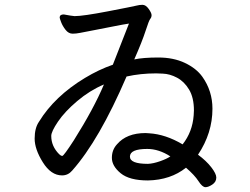

<svg xmlns="http://www.w3.org/2000/svg" viewBox="-20 -742 1040 798"><path d="M595 -61Q617 -62 645.5 -72Q674 -82 688 -92Q640 -123 592 -123Q520 -123 520 -91Q520 -61 595 -61ZM287 -159Q370 -291 412 -391Q353 -366 301 -322Q249 -278 221 -236.5Q193 -195 193 -177Q193 -134 226 -101Q233 -94 239 -94Q245 -94 287 -159ZM834 36Q821 36 805 11Q789 -14 753 -45Q689 6 595 8Q518 8 481.5 -22Q445 -52 445 -86Q445 -119 466 -142Q506 -189 585 -189L600 -188Q668 -184 739 -142Q780 -194 785 -263L786 -283Q786 -336 766 -369.5Q746 -403 716 -419Q686 -435 656 -436L629 -437Q564 -437 506 -424Q392 -159 280 -33Q263 -13 238 -13Q192 -13 158 -67.5Q124 -122 124 -166Q124 -210 142 -236Q207 -342 333 -418Q391 -453 449 -473L516 -644Q495 -641 452.5 -632.5Q410 -624 370.5 -616.5Q331 -609 313.5 -605.5Q296 -602 282 -602Q265 -602 252.5 -618Q240 -634 234 -650Q228 -666 228 -669Q228 -682 245 -682Q277 -676 290 -675Q325 -675 429 -695Q533 -715 546.5 -718.5Q560 -722 572 -722Q586 -722 598 -705Q610 -688 610 -679Q610 -670 604.5 -663.5Q599 -657 585 -613.5Q571 -570 538 -495Q575 -503 638 -503Q701 -503 748.5 -480.5Q796 -458 821 -423Q863 -364 863 -290Q863 -189 803 -99Q837 -74 858 -47Q879 -20 879 -4Q879 14 862.5 25Q846 36 834 36Z"/></svg>

Font: LXGW WenKai Lite
Style: Bold
Weight: 700
Designer: LXGW / Fontworks Inc.
Foundry: LXGW / Fontworks Inc.
Version: Version 1.330;April 28, 2024